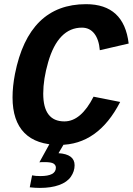

<svg xmlns="http://www.w3.org/2000/svg" viewBox="-20 -689 641 926"><path d="M188.5 -237.3Q188.5 -103.5 290.5 -103.5Q370.6 -103.5 431.2 -222.7L559.6 -197.3Q453.1 9.8 267.1 9.8Q154.8 9.8 97.7 -48.1Q40.5 -106 40.5 -219.2Q40.5 -272 52.2 -332.5Q118.7 -668.9 395 -668.9Q578.1 -668.9 600.6 -479L461.4 -446.8Q457 -499 434.6 -527.3Q412.1 -555.7 375 -555.7Q317.9 -555.7 277.1 -513.9Q236.3 -472.2 212.4 -389.6Q188.5 -307.1 188.5 -237.3ZM172.4 217.3Q149.9 217.3 123.5 214.4L134.8 156.7Q150.4 160.2 174.8 160.2Q249.5 160.2 249.5 119.6Q249.5 107.4 238.5 100.1Q227.5 92.8 195.3 92.8Q176.8 92.8 169.9 93.8L221.7 0H291.5L262.2 49.8Q339.8 54.7 339.8 107.9Q339.8 137.2 321.8 163.3Q303.7 189.5 265.1 203.4Q226.6 217.3 172.4 217.3Z"/></svg>

Font: Cousine
Style: Bold Italic
Weight: 700
Italic angle: -12°
Monospace: yes
Designer: Steve Matteson
Foundry: Ascender Corporation
Version: Version 1.20